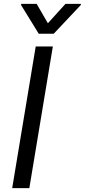

<svg xmlns="http://www.w3.org/2000/svg" viewBox="-20 -966 436 986"><path d="M251.4 -727.3H163.4L42.6 0H130.7ZM88.1 -940.3 179 -792.6H255.7L394.9 -940.3L395.6 -946H316.1L225.9 -846.6L168.3 -946H88.8Z"/></svg>

Font: Magic Ui Pro
Style: Italic
Weight: 400
Italic angle: -9.39999°
Designer: Stefan Endress, Andreas Faust
Version: Version 1.000;FEAKit 1.0